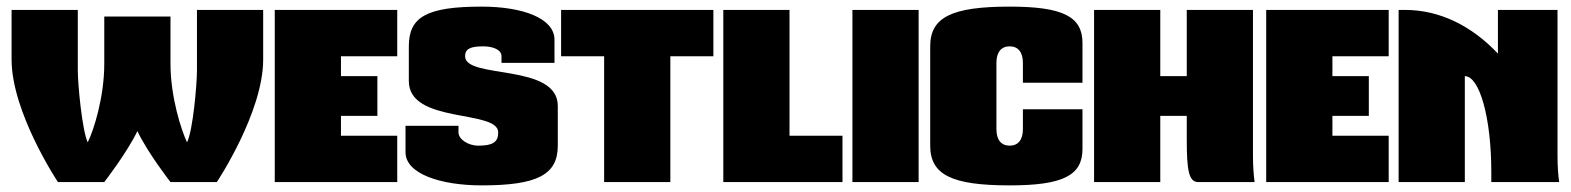

<svg xmlns="http://www.w3.org/2000/svg" viewBox="-20 -550 4745 580"><path d="M15 -520V-370C15 -210 155 0 155 0H295C295 0 364 -89 395 -154C427 -87 495 0 495 0H635C635 0 775 -210 775 -370V-520H575V-338C575 -296 563 -156 545 -120C528 -156 495 -256 495 -358V-500H295V-358C295 -256 263 -156 245 -120C228 -156 215 -296 215 -338V-520Z M810 -520V0H1180V-140H1010V-200H1120V-320H1010V-380H1180V-520Z M1205 -170V-90C1205 -25 1311 10 1435 10C1603 10 1665 -22 1665 -110V-230C1665 -360 1385 -310 1385 -380C1385 -402 1400 -410 1440 -410C1469 -410 1495 -400 1495 -380V-360H1655V-430C1655 -495 1559 -530 1435 -530C1267 -530 1215 -498 1215 -410V-305C1215 -175 1485 -220 1485 -150C1485 -121 1469 -110 1425 -110C1393 -110 1365 -130 1365 -150V-170Z M1675 -520V-380H1805V0H2005V-380H2135V-520Z M2165 -520V0H2525V-140H2365V-520Z M2555 -520V0H2755V-520Z M3250 -300V-420C3250 -500 3191 -530 3030 -530C2855 -530 2790 -498 2790 -410V-110C2790 -22 2855 10 3030 10C3191 10 3250 -20 3250 -100V-220H3070V-160C3070 -128 3056 -110 3030 -110C3004 -110 2990 -128 2990 -160V-360C2990 -392 3004 -410 3030 -410C3056 -410 3070 -392 3070 -360V-300Z M3285 -520V0H3485V-200H3565V-130C3565 -35 3571 0 3600 0H3770C3767 -20 3765 -50 3765 -80V-520H3565V-320H3485V-520Z M3805 -520V0H4175V-140H4005V-200H4115V-320H4005V-380H4175V-520Z M4205 -520V0H4405V-320C4449 -320 4485 -196 4485 -30V0H4690C4687 -20 4685 -49 4685 -80V-520H4505V-388C4427 -471 4330 -520 4225 -520Z"/></svg>

Font: MikodacsPCS
Style: Regular
Weight: 900
Designer: gluk (gluksza@wp.pl)
Foundry: gluk (gluksza@wp.pl)
Version: Version 0.27